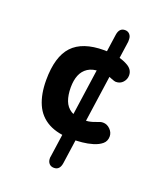

<svg xmlns="http://www.w3.org/2000/svg" viewBox="-130 -774 741 870"><g transform="rotate(20 240.0 -338.5)"><path d="M202 -34Q201 -32 201 -29Q201 -26 201 -24Q201 -9 209.5 0.5Q218 10 233 10Q261 10 266 -25L354 -642Q354 -645 354 -648Q354 -651 354 -653Q354 -668 345.5 -677.5Q337 -687 323 -687Q295 -687 290 -652ZM268 -140Q288 -140 314 -142.5Q340 -145 365 -152.5Q390 -160 406 -173.5Q422 -187 422 -210Q422 -229 407 -244Q392 -259 373 -259Q369 -259 365.5 -258.5Q362 -258 359 -257Q341 -250 329.5 -246.5Q318 -243 308.5 -241.5Q299 -240 286 -240Q246 -240 223 -254.5Q200 -269 190 -295.5Q180 -322 180 -359Q180 -393 190 -418Q200 -443 222 -457.5Q244 -472 281 -472Q312 -472 342 -458Q357 -452 363 -452Q384 -452 397 -466.5Q410 -481 410 -500Q410 -530 378 -546Q336 -569 265 -569Q161 -569 112.5 -517Q64 -465 64 -352Q64 -284 85 -236.5Q106 -189 151 -164.5Q196 -140 268 -140Z"/></g></svg>

Font: Beiruti
Style: Bold
Weight: 700
Designer: Arlette Boutros
Foundry: Boutros
Version: Version 1.41